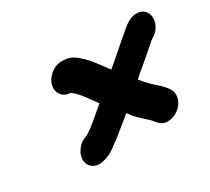

<svg xmlns="http://www.w3.org/2000/svg" viewBox="-93 -685 807 737"><g transform="rotate(-30 310.0 -316.0)"><path d="M202 -393H203C204 -392 204 -392 204 -391C234 -370 254 -333 277 -304C277 -303 277 -303 278 -303C272 -297 264 -291 257 -285C226 -260 206 -240 175 -221C155 -214 141 -206 128 -188C91 -136 130 -87 183 -104C201 -108 215 -115 229 -125C245 -137 271 -155 287 -169C302 -182 332 -204 348 -219L364 -198C373 -189 379 -181 387 -175C392 -170 397 -165 403 -160L418 -146C422 -142 425 -138 427 -135L434 -128C462 -91 537 -119 548 -172C555 -206 533 -223 517 -241C493 -262 471 -282 451 -308L465 -321C485 -338 509 -357 527 -373C541 -386 557 -398 570 -411C572 -413 575 -414 576 -415C595 -426 608 -439 616 -460C629 -496 611 -526 581 -530C547 -535 517 -509 495 -489C481 -478 469 -467 455 -455C433 -435 405 -412 382 -392C361 -419 339 -453 316 -475C296 -493 278 -515 238 -515H230C197 -515 163 -487 155 -454C147 -421 169 -393 202 -393Z"/></g></svg>

Font: Electronic
Style: TiIt
Weight: 900
Version: Version 1.011